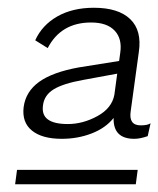

<svg xmlns="http://www.w3.org/2000/svg" viewBox="-20 -685 408 495"><path d="M70.8 -581.1Q88.4 -620.1 127.7 -642.6Q167 -665 222.2 -665Q285.2 -665 315.7 -635.7Q346.2 -606.4 337.9 -550.8L316.9 -397.9Q311.5 -361.8 342.8 -361.8Q360.4 -361.8 368.2 -367.2L360.8 -334Q341.3 -327.1 326.2 -327.1Q271.5 -327.1 272.9 -380.9Q252.4 -355 216.6 -341.1Q180.7 -327.1 139.2 -327.1Q88.4 -327.1 62.3 -348.4Q36.1 -369.6 41 -409.2Q46.4 -449.2 81.1 -474.1Q115.7 -499 183.1 -511.2L287.1 -527.8L290 -548.8Q295.4 -585 275.6 -606Q255.9 -627 214.8 -627Q137.2 -627 103 -561ZM19 -210 23.9 -247.1H335L330.1 -210ZM90.8 -413.1Q87.4 -388.7 103.5 -377Q119.6 -365.2 154.8 -365.2Q193.8 -365.2 231.2 -385.7Q268.6 -406.2 274.9 -440.9L282.2 -495.1L194.8 -479Q142.6 -469.7 118.2 -454.6Q93.8 -439.5 90.8 -413.1Z"/></svg>

Font: Human Sans Light
Style: Italic
Weight: 300
Italic angle: -8°
Designer: Tim Radville
Foundry: Continuum
Version: Version 1.000;FEAKit 1.0